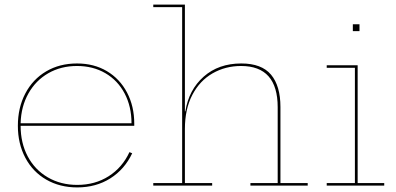

<svg xmlns="http://www.w3.org/2000/svg" viewBox="-20 -810 1727 838"><path d="M566 -270V-261H70Q70 -186 101 -127.5Q132 -69 188.5 -36Q245 -3 317 -3Q395 -3 454.5 -41Q514 -79 545 -146L557 -141Q524 -71 461.5 -31.5Q399 8 317 8Q241 8 182 -26Q123 -60 90.5 -121.5Q58 -183 58 -261Q58 -340 90.5 -402Q123 -464 181.5 -498.5Q240 -533 316 -533Q390 -533 446.5 -499.5Q503 -466 534.5 -406Q566 -346 566 -270ZM70 -272H554Q554 -345 524 -402Q494 -459 440 -490.5Q386 -522 316 -522Q246 -522 191 -490.5Q136 -459 104 -402Q72 -345 70 -272Z M1323 -11V0H1073V-11H1192V-342Q1192 -522 1032 -522Q964 -522 908 -490Q852 -458 819.5 -396Q787 -334 787 -247V-11H906V0H649V-11H775V-779H649V-790H787V-324H789Q804 -418 869 -475.5Q934 -533 1033 -533Q1122 -533 1163 -484Q1204 -435 1204 -343V-11Z M1657 -11V0H1406V-11H1529V-514H1406V-525H1541V-11ZM1549 -704V-674H1520V-704Z"/></svg>

Font: Hepta Slab Thin
Style: Regular
Weight: 250
Designer: Michael LaGattuta
Foundry: Michael LaGattuta
Version: Version 1.100; ttfautohint (v1.8) -l 8 -r 50 -G 200 -x 14 -D